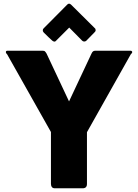

<svg xmlns="http://www.w3.org/2000/svg" viewBox="-20 -1016 745 1036"><path d="M352.5 -468.8Q382.8 -533.2 473.6 -726.6Q476.6 -733.4 478.5 -735.4Q481.4 -738.3 483.4 -739.3Q485.4 -741.2 487.3 -741.2Q489.3 -741.2 492.2 -742.2Q556.6 -742.2 684.6 -742.2Q688.5 -742.2 690.4 -740.2Q693.4 -738.3 693.4 -735.4Q693.4 -729.5 685.5 -722.7Q607.4 -583 449.2 -302.7Q449.2 -233.4 449.2 -23.4Q449.2 0 425.8 0Q376 0 276.4 0Q265.6 0 260.7 -5.9Q254.9 -12.7 254.9 -23.4Q254.9 -117.2 254.9 -303.7Q196.3 -408.2 18.6 -722.7Q11.7 -728.5 11.7 -735.4Q11.7 -738.3 13.7 -740.2Q15.6 -742.2 19.5 -742.2Q84 -742.2 211.9 -742.2Q215.8 -741.2 217.8 -741.2Q219.7 -741.2 221.7 -739.3Q223.6 -738.3 225.6 -735.4Q227.5 -733.4 231.4 -726.6Q271.5 -640.6 352.5 -468.8ZM342.8 -991.2Q345.7 -994.1 347.7 -995.1Q349.6 -996.1 353.5 -996.1Q357.4 -996.1 363.3 -991.2Q406.2 -949.2 492.2 -863.3Q496.1 -860.4 496.1 -851.6Q496.1 -847.7 491.2 -842.8Q476.6 -827.1 447.3 -797.9Q442.4 -792 433.6 -792Q427.7 -792 422.9 -796.9Q399.4 -820.3 353.5 -867.2Q335.9 -849.6 282.2 -795.9Q277.3 -790 270.5 -792Q264.6 -793.9 260.7 -797.9Q245.1 -811.5 215.8 -840.8Q212.9 -843.8 211.9 -846.7Q211.9 -848.6 210.9 -851.6Q210.9 -856.4 211.9 -858.4Q213.9 -861.3 215.8 -863.3Q257.8 -906.2 342.8 -991.2Z"/></svg>

Font: Cocogoose
Style: Regular
Weight: 400
Designer: Cosimo Lorenzo Pancini
Version: Version 1.000